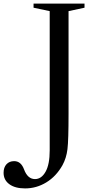

<svg xmlns="http://www.w3.org/2000/svg" viewBox="-149 -790 531 1070"><path d="M233 -728V-155Q233 -9 227 41Q221 91 199 131Q164 193 109 226.5Q54 260 -9 260Q-65 260 -97 236.5Q-129 213 -129 173Q-129 143 -113 125.5Q-97 108 -70 108Q-32 108 -15 154Q5 208 46 208Q82 208 105 167Q128 126 128 48V-728L38 -747V-770H322V-747Z"/></svg>

Font: Libre Caslon Text
Style: Regular
Weight: 400
Designer: Pablo Impallari, Rodrigo Fuenzalida
Foundry: Pablo Impallari, Rodrigo Fuenzalida
Version: Version 1.002